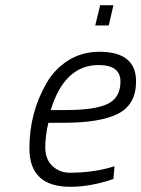

<svg xmlns="http://www.w3.org/2000/svg" viewBox="-20 -708 543 738"><path d="M181.5 -70C163.2 -87.3 154 -111 154 -141C154 -171 158 -202.7 166 -236H222C318.7 -236 389.7 -247.8 435 -271.5C480.3 -295.2 503 -336.3 503 -395C503 -471 456 -509 362 -509C317.3 -509 277.3 -497.8 242 -475.5C206.7 -453.2 178.7 -423.7 158 -387C114.7 -311.7 93 -228.7 93 -138C93 -39.3 145.3 10 250 10C302.7 10 358 0 416 -20L420 -69L396 -62C349.3 -50 300.3 -44 249 -44C222.3 -44 199.8 -52.7 181.5 -70ZM234 -285H175C210.3 -400.3 271.7 -458 359 -458C415 -458 443 -437 443 -395C443 -353 426.5 -324.2 393.5 -308.5C360.5 -292.8 307.3 -285 234 -285ZM346 -610H398L416 -688H365Z"/></svg>

Font: Titillium Web
Style: Light Italic
Weight: 300
Italic angle: -13°
Version: Version 1.001;PS 57.000;hotconv 1.0.70;makeotf.lib2.5.55311